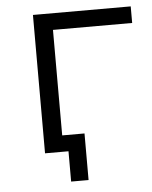

<svg xmlns="http://www.w3.org/2000/svg" viewBox="-47 -524 530 669"><g transform="rotate(-5 218.5 -189.0)"><path d="M435 -426H158V0H93V-484H435ZM236 -57V106H175V0H93V-57Z"/></g></svg>

Font: Montserrat Ace
Style: Regular
Weight: 400
Designer: Julieta Ulanovsky
Foundry: Julieta Ulanovsky
Version: Version 1